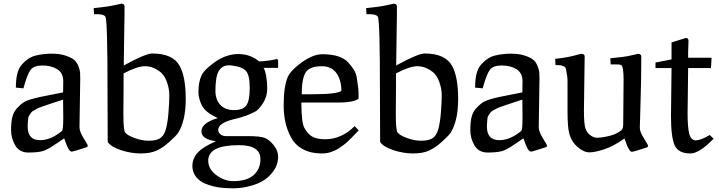

<svg xmlns="http://www.w3.org/2000/svg" viewBox="-20 -817 3899 1041"><path d="M415 -392 411 -128Q411 -103 433.5 -67.5Q456 -32 456 -26.5Q456 -21 447 -18Q377 5 368.5 5Q360 5 351.5 -9.5Q343 -24 336 -45Q329 -66 328 -67Q313 -57 291 -42Q269 -27 260.5 -21.5Q252 -16 236.5 -8Q221 0 209 3Q181 10 133.5 10Q86 10 63 -28Q40 -66 40 -111Q40 -156 47 -183Q54 -210 70 -228Q86 -246 102 -258Q118 -270 147.5 -278.5Q177 -287 198.5 -291.5Q220 -296 259 -303.5Q298 -311 322 -316L323 -376Q323 -422 290 -442Q257 -462 210.5 -462Q164 -462 146 -438.5Q128 -415 107 -338L66 -342Q66 -429 96 -464Q132 -506 174 -516Q216 -526 259.5 -526Q303 -526 334 -516Q365 -506 380.5 -493.5Q396 -481 404.5 -459.5Q413 -438 414 -425Q415 -412 415 -392ZM130 -131Q130 -57 197 -57Q256 -57 316 -107Q323 -113 323 -180Q323 -247 322 -277Q304 -271 276.5 -262Q249 -253 237.5 -249Q226 -245 207 -238.5Q188 -232 181.5 -228Q175 -224 163.5 -218Q152 -212 149 -206.5Q146 -201 140 -193.5Q134 -186 133 -176Q130 -148 130 -131Z M488 -773Q562 -780 598.5 -788.5Q635 -797 638 -797Q655 -797 655 -782V-739L651 -462Q770 -527 805 -527Q917 -527 954 -460Q987 -401 987 -280Q987 -159 944 -94Q933 -79 897.5 -47Q862 -15 828 0Q794 15 742.5 15Q691 15 637 -2.5Q583 -20 564 -47Q563 -170 563 -320Q563 -703 552 -725Q546 -739 512 -740H490ZM650 -353Q649 -293 649 -200.5Q649 -108 659 -98Q671 -83 710 -68.5Q749 -54 787 -54Q825 -54 846.5 -66.5Q868 -79 878.5 -114Q889 -149 893.5 -207Q898 -265 898 -301Q898 -337 884.5 -373.5Q871 -410 849 -427Q809 -458 766.5 -458Q724 -458 650 -419Z M1023 83Q1023 25 1081 -14Q1109 -33 1151 -51Q1072 -62 1072 -105Q1072 -150 1161 -177Q1110 -200 1088 -225.5Q1066 -251 1057 -299Q1056 -303 1056 -318Q1056 -372 1072 -406.5Q1088 -441 1148 -482.5Q1208 -524 1272.5 -524Q1337 -524 1385 -484Q1434 -486 1482 -497L1488 -491V-449H1409Q1417 -438 1423 -405Q1429 -372 1429 -338Q1429 -269 1371 -216Q1319 -186 1245 -170Q1163 -149 1163 -113Q1163 -99 1175 -89Q1187 -79 1206 -79H1325Q1391 -79 1416 -69Q1441 -59 1464.5 -29Q1488 1 1488 32.5Q1488 64 1474 91.5Q1460 119 1431.5 145Q1403 171 1350 187.5Q1297 204 1246 204Q1195 204 1162.5 198.5Q1130 193 1097 180.5Q1064 168 1043.5 142.5Q1023 117 1023 83ZM1109 54Q1109 100 1153 132.5Q1197 165 1245 165Q1319 165 1355.5 132Q1392 99 1392 46Q1392 -30 1275 -30Q1109 -30 1109 54ZM1148 -324Q1148 -278 1174 -249Q1200 -220 1249 -220Q1298 -220 1316 -246Q1334 -272 1334 -340.5Q1334 -409 1314 -432Q1294 -455 1236 -462Q1231 -463 1222 -463Q1185 -463 1166.5 -432.5Q1148 -402 1148 -324Z M1540 -399Q1556 -436 1617 -479.5Q1678 -523 1727.5 -523Q1777 -523 1812 -512Q1847 -501 1867 -479.5Q1887 -458 1899.5 -437.5Q1912 -417 1916 -386Q1924 -336 1924 -310V-281Q1892 -261 1819 -261H1614Q1614 -154 1630 -124Q1654 -80 1690 -69Q1713 -62 1744 -62Q1831 -62 1903 -133L1925 -110Q1921 -106 1906 -90.5Q1891 -75 1886 -70Q1881 -65 1867 -51.5Q1853 -38 1845.5 -33Q1838 -28 1824.5 -18Q1811 -8 1801.5 -4Q1792 0 1778 6Q1755 15 1724 15Q1664 15 1621.5 -8.5Q1579 -32 1558 -72Q1518 -145 1518 -246Q1518 -347 1540 -399ZM1616 -306H1673Q1806 -306 1831 -324Q1831 -367 1817 -398Q1791 -458 1725 -458Q1659 -458 1637.5 -424.5Q1616 -391 1616 -306Z M1965 -773Q2039 -780 2075.5 -788.5Q2112 -797 2115 -797Q2132 -797 2132 -782V-739L2128 -462Q2247 -527 2282 -527Q2394 -527 2431 -460Q2464 -401 2464 -280Q2464 -159 2421 -94Q2410 -79 2374.5 -47Q2339 -15 2305 0Q2271 15 2219.5 15Q2168 15 2114 -2.5Q2060 -20 2041 -47Q2040 -170 2040 -320Q2040 -703 2029 -725Q2023 -739 1989 -740H1967ZM2127 -353Q2126 -293 2126 -200.5Q2126 -108 2136 -98Q2148 -83 2187 -68.5Q2226 -54 2264 -54Q2302 -54 2323.5 -66.5Q2345 -79 2355.5 -114Q2366 -149 2370.5 -207Q2375 -265 2375 -301Q2375 -337 2361.5 -373.5Q2348 -410 2326 -427Q2286 -458 2243.5 -458Q2201 -458 2127 -419Z M2905 -392 2901 -128Q2901 -103 2923.5 -67.5Q2946 -32 2946 -26.5Q2946 -21 2937 -18Q2867 5 2858.5 5Q2850 5 2841.5 -9.5Q2833 -24 2826 -45Q2819 -66 2818 -67Q2803 -57 2781 -42Q2759 -27 2750.5 -21.5Q2742 -16 2726.5 -8Q2711 0 2699 3Q2671 10 2623.5 10Q2576 10 2553 -28Q2530 -66 2530 -111Q2530 -156 2537 -183Q2544 -210 2560 -228Q2576 -246 2592 -258Q2608 -270 2637.5 -278.5Q2667 -287 2688.5 -291.5Q2710 -296 2749 -303.5Q2788 -311 2812 -316L2813 -376Q2813 -422 2780 -442Q2747 -462 2700.5 -462Q2654 -462 2636 -438.5Q2618 -415 2597 -338L2556 -342Q2556 -429 2586 -464Q2622 -506 2664 -516Q2706 -526 2749.5 -526Q2793 -526 2824 -516Q2855 -506 2870.5 -493.5Q2886 -481 2894.5 -459.5Q2903 -438 2904 -425Q2905 -412 2905 -392ZM2620 -131Q2620 -57 2687 -57Q2746 -57 2806 -107Q2813 -113 2813 -180Q2813 -247 2812 -277Q2794 -271 2766.5 -262Q2739 -253 2727.5 -249Q2716 -245 2697 -238.5Q2678 -232 2671.5 -228Q2665 -224 2653.5 -218Q2642 -212 2639 -206.5Q2636 -201 2630 -193.5Q2624 -186 2623 -176Q2620 -148 2620 -131Z M3359 -148 3361 -385Q3361 -457 3348 -464Q3341 -468 3323 -468H3291L3289 -501Q3367 -508 3401.5 -516.5Q3436 -525 3439 -525Q3457 -525 3457 -510Q3457 -384 3453 -265Q3449 -146 3449 -124Q3449 -102 3471.5 -66.5Q3494 -31 3494 -25.5Q3494 -20 3485 -17Q3415 6 3406.5 6Q3398 6 3389.5 -8.5Q3381 -23 3374 -44Q3367 -65 3366 -66Q3306 -24 3256 -7.5Q3206 9 3175.5 9Q3145 9 3111.5 -20Q3078 -49 3067 -92Q3057 -124 3057 -216V-377Q3057 -402 3048 -446Q3046 -453 3035 -458Q3024 -463 3018 -463.5Q3012 -464 2992 -464L2990 -498Q3054 -505 3091 -515Q3128 -525 3132 -525Q3150 -525 3150 -510L3146 -218Q3146 -144 3154.5 -120Q3163 -96 3181.5 -83Q3200 -70 3218.5 -70Q3237 -70 3270.5 -77Q3304 -84 3325.5 -95.5Q3347 -107 3353 -115.5Q3359 -124 3359 -148Z M3618 -188 3621 -448H3534V-478L3621 -495V-587L3698 -611Q3713 -611 3713 -596L3711 -535V-504H3838L3835 -448H3711L3708 -201Q3708 -124 3717.5 -90Q3727 -56 3753 -56Q3779 -56 3828 -85L3849 -65Q3772 15 3723 15Q3658 15 3638 -29Q3618 -73 3618 -188Z"/></svg>

Font: Prociono
Style: Regular
Weight: 400
Designer: Barry Schwartz
Foundry: The Crud Factory
Version: Version 2.301